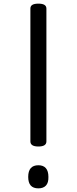

<svg xmlns="http://www.w3.org/2000/svg" viewBox="-20 -1021 422 1055"><path d="M191 -216Q147 -216 147 -244V-974Q147 -988 158 -994.5Q169 -1001 191 -1001Q235 -1001 235 -974V-244Q235 -230 224 -223Q213 -216 191 -216ZM191 14Q163 14 149 -1.5Q135 -17 135 -49Q135 -81 149 -97Q163 -113 191 -113Q218 -113 232 -97Q246 -81 246 -49Q247 -17 232.5 -1.5Q218 14 191 14Z"/></svg>

Font: Playwrite PL
Style: Regular
Weight: 400
Designer: Veronika Burian, José Scaglione
Foundry: TypeTogether
Version: Version 1.002